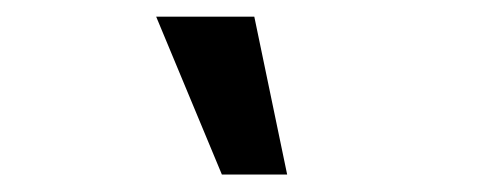

<svg xmlns="http://www.w3.org/2000/svg" viewBox="-20 -1002 578 225"><path d="M240 -797.5 163 -982.5H278L316.5 -797.5Z"/></svg>

Font: Hauora
Style: Bold
Weight: 700
Designer: Wayne Shih
Foundry: WCYS
Version: Version 1.001;hotconv 1.0.109;makeotfexe 2.5.65596